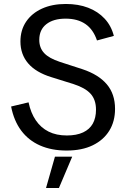

<svg xmlns="http://www.w3.org/2000/svg" viewBox="-20 -742 636 968"><path d="M316 17Q240 17 182 -8.5Q124 -34 87 -83.5Q50 -133 36 -205L124 -226Q135 -173 160.5 -135.5Q186 -98 225 -78.5Q264 -59 317 -59Q366 -59 399 -74.5Q432 -90 448 -119Q464 -148 464 -189Q464 -239 437 -269Q410 -299 351 -318L239 -353Q161 -377 122 -422.5Q83 -468 83 -533Q83 -590 111.5 -632.5Q140 -675 191.5 -698.5Q243 -722 312 -722Q375 -722 424.5 -703Q474 -684 507.5 -648Q541 -612 554 -561L469 -538Q450 -594 410.5 -621Q371 -648 311 -648Q249 -648 213.5 -620Q178 -592 178 -541Q178 -501 202.5 -474.5Q227 -448 282 -430L396 -393Q477 -366 518.5 -317Q560 -268 560 -193Q560 -130 531 -83Q502 -36 447.5 -9.5Q393 17 316 17ZM212 206 257 48H344L277 206Z"/></svg>

Font: TikTok Sans 24pt
Style: Regular
Weight: 400
Version: Version 4.000